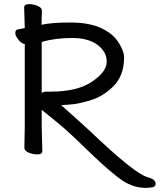

<svg xmlns="http://www.w3.org/2000/svg" viewBox="-20 -731 774 930"><path d="M182 -281Q174 -273 182 -280Q190 -287 202 -287H222Q355 -287 426 -335.5Q497 -384 497 -432Q497 -480 452.5 -513.5Q408 -547 329 -547Q248 -547 182 -528ZM686 179Q627 179 574 144Q521 109 422 14L344 -61Q283 -118 261 -135Q239 -152 182 -199V-115L185 1Q185 17 161 17Q141 17 119.5 8.5Q98 0 98 -17L100 -116V-517H105Q87 -517 70.5 -537Q54 -557 54 -571Q54 -587 68 -589L100 -595L97 -695Q97 -711 122 -711Q141 -711 162 -702.5Q183 -694 183 -679Q183 -667 182 -649Q181 -631 181 -611Q230 -622 320 -622Q409 -622 466.5 -596.5Q524 -571 552.5 -528Q581 -485 581 -452Q581 -361 524 -308Q476 -263 422 -246.5Q368 -230 336.5 -226.5Q305 -223 276 -222Q371 -138 417 -95Q634 112 695 127Q733 137 734 158Q734 174 716.5 176.5Q699 179 686 179Z"/></svg>

Font: LXGW WenKai Medium
Style: Regular
Weight: 500
Designer: LXGW / Fontworks Inc.
Foundry: LXGW / Fontworks Inc.
Version: Version 1.501; October 10, 2024